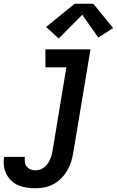

<svg xmlns="http://www.w3.org/2000/svg" viewBox="-83 -794 625 1027"><path d="M107 213Q83 213 59.5 209.5Q36 206 15 197Q-6 188 -22.5 172.5Q-39 157 -49 136.5Q-59 116 -62 92.5Q-65 69 -61 45H50Q48 59 50 73Q52 87 60 97Q68 107 80.5 112Q93 117 107 117Q120 117 132.5 112.5Q145 108 155.5 99.5Q166 91 173.5 79.5Q181 68 186 56Q191 44 194 31.5Q197 19 199 7L272 -434H160V-530H401L309 22Q305 47 297.5 71Q290 95 277 117.5Q264 140 245.5 159Q227 178 204 190.5Q181 203 156.5 208Q132 213 107 213ZM231 -588 164 -650 316 -774H416L522 -644L443 -593L357 -715Z"/></svg>

Font: Iosevka Slab Oblique
Style: Bold
Weight: 700
Italic angle: -9°
Monospace: yes
Designer: Belleve Invis
Foundry: Belleve Invis
Version: Version 11.1.1; ttfautohint (v1.8.3)